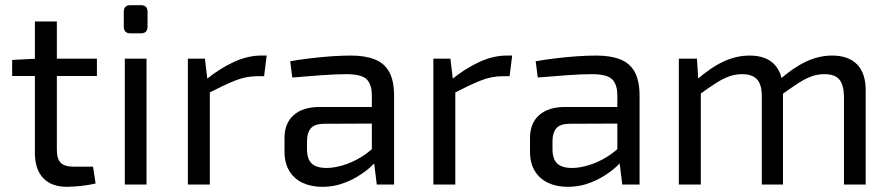

<svg xmlns="http://www.w3.org/2000/svg" viewBox="-20 -714 3445 743"><path d="M200 -631V-134Q200 -99 215 -84Q230 -69 266 -69H340L350 -4Q334 0 313 3Q292 6 272 7.5Q252 9 240 9Q179 9 147 -25Q115 -59 115 -123V-631ZM355 -487V-420H27V-482L123 -487Z M547 -487V0H463V-487ZM525 -694Q551 -694 551 -668V-611Q551 -585 525 -585H485Q459 -585 459 -611V-668Q459 -694 485 -694Z M773 -487 784 -394 792 -379V0H707V-487ZM1012 -499 1002 -419H974Q931 -419 888 -401.5Q845 -384 783 -352L776 -405Q830 -449 884.5 -474Q939 -499 990 -499Z M1338 -499Q1392 -499 1429.5 -484.5Q1467 -470 1486 -436Q1505 -402 1505 -343V0H1438L1425 -106L1419 -117V-343Q1419 -388 1398.5 -407.5Q1378 -427 1320 -427Q1282 -427 1224.5 -423Q1167 -419 1111 -414L1103 -477Q1137 -483 1177.5 -488Q1218 -493 1260 -496Q1302 -499 1338 -499ZM1465 -300 1464 -236 1231 -235Q1196 -234 1182 -216.5Q1168 -199 1168 -168V-137Q1168 -99 1186 -81.5Q1204 -64 1244 -64Q1272 -64 1307.5 -74.5Q1343 -85 1379 -107Q1415 -129 1445 -163V-100Q1434 -86 1413.5 -67.5Q1393 -49 1364.5 -31.5Q1336 -14 1301.5 -2.5Q1267 9 1227 9Q1184 9 1151 -6.5Q1118 -22 1099.5 -52.5Q1081 -83 1081 -127V-180Q1081 -237 1116.5 -268.5Q1152 -300 1216 -300Z M1723 -487 1734 -394 1742 -379V0H1657V-487ZM1962 -499 1952 -419H1924Q1881 -419 1838 -401.5Q1795 -384 1733 -352L1726 -405Q1780 -449 1834.5 -474Q1889 -499 1940 -499Z M2288 -499Q2342 -499 2379.5 -484.5Q2417 -470 2436 -436Q2455 -402 2455 -343V0H2388L2375 -106L2369 -117V-343Q2369 -388 2348.5 -407.5Q2328 -427 2270 -427Q2232 -427 2174.5 -423Q2117 -419 2061 -414L2053 -477Q2087 -483 2127.5 -488Q2168 -493 2210 -496Q2252 -499 2288 -499ZM2415 -300 2414 -236 2181 -235Q2146 -234 2132 -216.5Q2118 -199 2118 -168V-137Q2118 -99 2136 -81.5Q2154 -64 2194 -64Q2222 -64 2257.5 -74.5Q2293 -85 2329 -107Q2365 -129 2395 -163V-100Q2384 -86 2363.5 -67.5Q2343 -49 2314.5 -31.5Q2286 -14 2251.5 -2.5Q2217 9 2177 9Q2134 9 2101 -6.5Q2068 -22 2049.5 -52.5Q2031 -83 2031 -127V-180Q2031 -237 2066.5 -268.5Q2102 -300 2166 -300Z M3200 -499Q3263 -499 3296.5 -465Q3330 -431 3330 -365V0H3246V-341Q3245 -386 3228 -406.5Q3211 -427 3170 -427Q3144 -427 3120.5 -418.5Q3097 -410 3069 -392Q3041 -374 3001 -345L2996 -405Q3049 -452 3099 -475.5Q3149 -499 3200 -499ZM2677 -487 2683 -394 2692 -379V0H2607V-487ZM2881 -499Q2943 -499 2976 -465.5Q3009 -432 3010 -365V0H2928V-341Q2928 -388 2909 -407.5Q2890 -427 2852 -427Q2827 -427 2803.5 -419Q2780 -411 2751.5 -393Q2723 -375 2682 -345L2676 -405Q2729 -452 2779 -475.5Q2829 -499 2881 -499Z"/></svg>

Font: Exo 2
Style: Regular
Weight: 400
Designer: Natanael Gama
Foundry: Natanael Gama
Version: Version 2.010